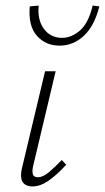

<svg xmlns="http://www.w3.org/2000/svg" viewBox="-20 -666 377 690"><path d="M97 4Q81 4 70 -3Q59 -10 56.5 -25Q54 -40 59 -62L142 -410H180L99 -69Q95 -51 98 -40Q101 -29 116 -29Q134 -29 155 -46.5Q176 -64 202 -91L218 -74Q185 -38 155 -17Q125 4 97 4ZM194 -502Q144 -502 112.5 -537.5Q81 -573 87 -643L119 -646Q114 -594 138 -562Q162 -530 203 -530Q237 -530 267.5 -556.5Q298 -583 313 -646L337 -643Q319 -572 281 -537Q243 -502 194 -502Z"/></svg>

Font: Ysabeau Office ExtraLight
Style: Italic
Weight: 250
Italic angle: -12°
Designer: Christian Thalmann (Catharsis Fonts)
Version: Version 2.001;gftools[0.9.30]; featfreeze: tnum,lnum,ss02